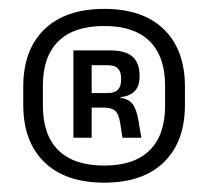

<svg xmlns="http://www.w3.org/2000/svg" viewBox="-20 -668 456 421"><path d="M208.5 -267.5Q123.5 -267.5 77.2 -312.5Q31 -357.5 31 -438V-478Q31 -558.5 77.2 -603.5Q123.5 -648.5 208.5 -648.5Q293.5 -648.5 339.5 -603.5Q385.5 -558.5 385.5 -478V-438Q385.5 -357.5 339.5 -312.5Q293.5 -267.5 208.5 -267.5ZM208.5 -305Q274.5 -305 308.2 -338.5Q342 -372 342 -436.5V-480Q342 -544 308.2 -577.5Q274.5 -611 208.5 -611Q142 -611 108 -577.5Q74 -544 74 -480V-436.5Q74 -372 108 -338.5Q142 -305 208.5 -305ZM248.5 -366 243.5 -398.5Q240.5 -417.5 232.8 -424.8Q225 -432 208.5 -432H168V-464H215.5Q231.5 -464 238.5 -471.2Q245.5 -478.5 245.5 -492.5V-497Q245.5 -510 238.8 -517.5Q232 -525 216 -525H167.5V-557.5H221.5Q255 -557.5 270.5 -543.8Q286 -530 286 -502.5V-499Q286 -480 276 -468.8Q266 -457.5 244.5 -455V-450L237 -454.5Q261 -452.5 270.2 -440.5Q279.5 -428.5 283.5 -404L290 -366ZM141 -366V-557.5H181V-453V-439.5V-366Z"/></svg>

Font: Anek Tamil Medium Medium
Style: Regular
Weight: 500
Version: Version 1.003